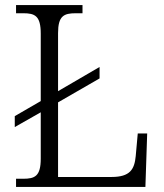

<svg xmlns="http://www.w3.org/2000/svg" viewBox="-20 -734 645 754"><path d="M43 0H551L558 -210H521L513 -121C508 -69 491 -39 418 -39H208V-332L371 -426V-471L208 -376V-604C208 -672 231 -682 278 -682H304V-714H43V-682H71C117 -682 140 -672 140 -602V-337L38 -278V-235L140 -293V-111C140 -42 117 -32 71 -32H43Z"/></svg>

Font: Noto Serif Telugu Light
Style: Regular
Weight: 300
Designer: Jelle Bosma - Monotype Design Team
Foundry: Monotype Imaging Inc.
Version: Version 2.005